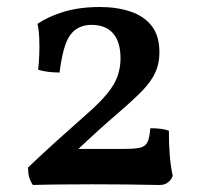

<svg xmlns="http://www.w3.org/2000/svg" viewBox="-20 -526 572 548"><path d="M265 -506Q314 -506 352.5 -493Q391 -480 413 -452Q435 -424 435 -376Q435 -345 423.5 -319.5Q412 -294 387 -268Q362 -242 320 -206Q291 -181 260.5 -153.5Q230 -126 189 -87L171 -101H336Q365 -101 380 -104.5Q395 -108 401 -120.5Q407 -133 409 -160Q424 -160 437.5 -158.5Q451 -157 462 -153Q462 -114 464.5 -83Q467 -52 473 -24Q469 -13 459.5 -5.5Q450 2 436 2Q391 1 340.5 0.5Q290 0 244 0Q199 0 151 0.5Q103 1 74 2Q66 -9 63 -21Q60 -33 60 -48Q100 -86 142 -124Q184 -162 225 -198Q265 -233 286.5 -259.5Q308 -286 316 -310Q324 -334 324 -359Q324 -406 303 -430.5Q282 -455 241 -455Q203 -455 181.5 -427.5Q160 -400 150 -319Q134 -319 117.5 -321Q101 -323 89 -327Q91 -345 92 -369Q93 -393 92 -416.5Q91 -440 87 -458Q118 -479 162.5 -492.5Q207 -506 265 -506Z"/></svg>

Font: Vollkorn Medium
Style: Regular
Weight: 500
Designer: Friedrich Althausen
Foundry: Friedrich Althausen
Version: Version 5.000